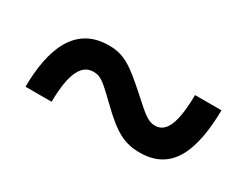

<svg xmlns="http://www.w3.org/2000/svg" viewBox="-41 -596 595 478"><g transform="rotate(30 256.5 -356.5)"><path d="M42 -260H117C118 -344 137 -377 171 -377C193 -377 205 -364 245 -326C298 -274 327 -260 370 -260C464 -260 492 -339 494 -453H418C417 -370 401 -337 369 -337C348 -337 333 -352 295 -386C239 -436 215 -453 171 -453C74 -453 43 -368 42 -260Z"/></g></svg>

Font: Noto Serif Tamil SemiCondensed ExtraBold
Style: Italic
Weight: 800
Width: 4
Italic angle: -12°
Designer: Indian Type Foundry, Tom Grace, and the Monotype Design Team
Foundry: Monotype Imaging Inc.
Version: Version 2.003